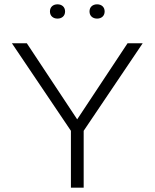

<svg xmlns="http://www.w3.org/2000/svg" viewBox="-20 -868 715 888"><path d="M367 0V-263L640 -668H570L337 -316L104 -668H35L308 -263V0ZM246 -782C267 -782 281 -795 281 -815C281 -835 267 -848 246 -848C225 -848 211 -835 211 -815C211 -795 225 -782 246 -782ZM429 -782C450 -782 464 -795 464 -815C464 -835 450 -848 429 -848C408 -848 394 -835 394 -815C394 -795 408 -782 429 -782Z"/></svg>

Font: Gantari Light
Style: Regular
Weight: 300
Designer: Anugrah Pasau
Foundry: Lafontype
Version: Version 1.000